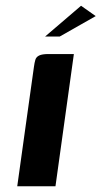

<svg xmlns="http://www.w3.org/2000/svg" viewBox="-20 -648 353 668"><path d="M40 0Q54 -104 69 -208Q84 -312 98 -415Q100 -430 103 -440Q106 -450 116.5 -455Q127 -460 149 -460H237L173 0ZM137 -521 262 -628 313 -592 188 -521Z"/></svg>

Font: Genos Thin SemiBold
Style: Italic
Weight: 600
Italic angle: -8°
Version: Version 1.010